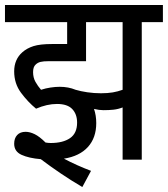

<svg xmlns="http://www.w3.org/2000/svg" viewBox="-20 -642 675 772"><path d="M209 -224Q169 -224 125 -205Q92 -232 64.5 -269Q37 -306 37 -355Q37 -403 70 -432Q88 -448 114.5 -456.5Q141 -465 190 -465H250V-553H0V-622H635V-553H550V0H473V-210Q455 -203 436.5 -201Q418 -199 396 -199Q379 -199 358 -204Q367 -178 367 -147Q367 -88 333.5 -51Q300 -14 237 -4Q288 23 346 45L311 110Q265 83 223 54.5Q181 26 144 -2Q96 -6 66.5 -19.5Q37 -33 37 -64Q37 -86 49 -99Q61 -112 83 -112Q100 -112 119.5 -102.5Q139 -93 163 -69Q174 -67 184 -67Q233 -67 261.5 -86.5Q290 -106 290 -149Q290 -183 270.5 -203.5Q251 -224 209 -224ZM386 -267Q413 -267 433.5 -270.5Q454 -274 473 -281V-553H326V-396H177Q154 -396 142.5 -393Q131 -390 123 -382Q113 -373 113 -352Q113 -330 122.5 -313Q132 -296 145 -281Q163 -287 183 -290Q203 -293 220 -293Q255 -293 284 -281Q304 -275 331 -271Q358 -267 386 -267Z"/></svg>

Font: Noto Sans Devanagari Condensed
Style: Regular
Weight: 400
Width: 3
Designer: Jelle Bosma - Monotype Design Team
Foundry: Monotype Imaging Inc.
Version: Version 2.004; ttfautohint (v1.8.4.7-5d5b)